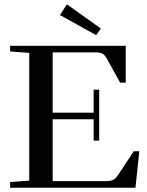

<svg xmlns="http://www.w3.org/2000/svg" viewBox="-20 -877 685 897"><path d="M429.2 -712.9 260.3 -806.6 292.5 -856.9 451.2 -743.7ZM27.3 0V-26.4L116.7 -33.2V-629.9L27.3 -636.7V-663.1H567.4V-490.7H541.5L478.5 -604Q469.7 -620.1 458.5 -626.2Q447.3 -632.3 424.8 -632.3H226.1V-350.6H417.5V-458H443.4V-220.2H417.5V-319.8H226.1V-30.8H472.2Q496.1 -30.8 508.1 -36.6Q520 -42.5 530.8 -58.1L605 -170.4H630.9L612.8 0Z"/></svg>

Font: Elstob 14pt Medium
Style: Regular
Weight: 500
Designer: Peter S. Baker
Version: Version 1.015